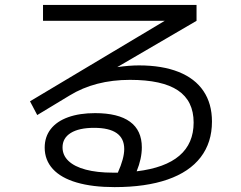

<svg xmlns="http://www.w3.org/2000/svg" viewBox="-20 -725 978 778"><path d="M161.1 -127Q161.1 -170.4 185.5 -201.9Q210 -233.4 256.1 -250Q302.2 -266.6 365.2 -266.6Q459 -266.6 506.8 -231.7Q554.7 -196.8 554.7 -127.9Q554.7 -82 533.7 -30.8Q764.6 -58.6 764.6 -228.5Q764.6 -315.9 701.2 -358.6Q637.7 -401.4 506.8 -401.4Q365.2 -401.4 261.7 -337.9L130.9 -258.8L101.6 -314.5L647.5 -640.6H154.3V-705.1H776.4V-640.6L455.1 -453.1Q504.4 -460 543 -460Q637.2 -460 703.6 -433.6Q770 -407.2 804.4 -356.2Q838.9 -305.2 838.9 -232.4Q838.9 -147.5 793.2 -87.9Q747.6 -28.3 659.2 2.4Q570.8 33.2 444.3 33.2Q354.5 33.2 291 14.6Q227.5 -3.9 194.3 -40Q161.1 -76.2 161.1 -127ZM436.5 -25.4H457.5Q483.4 -83 483.4 -121.1Q483.4 -207 361.3 -207Q300.3 -207 266.8 -186.3Q233.4 -165.5 233.4 -127.9Q233.4 -95.7 257.6 -72.8Q281.7 -49.8 327.6 -37.6Q373.5 -25.4 436.5 -25.4Z"/></svg>

Font: Pretendard JP
Style: Regular
Weight: 400
Designer: Base glyphs from Inter by Rasmus Andersson; Hangeul glyphs from Noto Sans CJK(Source Han Sans) by Jang Soo-young and Kan
Foundry: Kil Hyung-jin
Version: Version 1.309